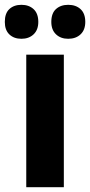

<svg xmlns="http://www.w3.org/2000/svg" viewBox="-54 -777 374 797"><path d="M211 0H55V-550H211ZM-34 -686Q-34 -722 -15 -739.5Q4 -757 35 -757Q66 -757 85.5 -739Q105 -721 105 -686Q105 -653 85.5 -634.5Q66 -616 35 -616Q4 -616 -15 -634Q-34 -652 -34 -686ZM159 -686Q159 -722 178.5 -739.5Q198 -757 229 -757Q261 -757 280.5 -739Q300 -721 300 -686Q300 -653 280.5 -634.5Q261 -616 229 -616Q198 -616 178.5 -634.5Q159 -653 159 -686Z"/></svg>

Font: Noto Sans Display Condensed ExtraBold
Style: Regular
Weight: 800
Width: 3
Designer: Monotype Design Team
Foundry: Monotype Imaging Inc.
Version: Version 2.003